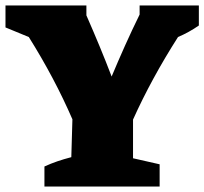

<svg xmlns="http://www.w3.org/2000/svg" viewBox="-55 -680 745 700"><path d="M107 0V-73Q131 -84 154.5 -92Q178 -100 205 -107L209 -245Q144 -395 50 -545L-35 -580V-660H260V-624Q285 -567 308 -511.5Q331 -456 352 -401Q375 -456 400.5 -513Q426 -570 454 -627V-660H670V-587Q634 -562 594 -545Q497 -393 430 -244V-103L527 -81V0Z"/></svg>

Font: Piazzolla SC Black
Style: Regular
Weight: 900
Designer: Juan Pablo del Peral
Foundry: Huerta Tipografica
Version: Version 1.330